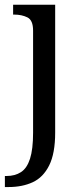

<svg xmlns="http://www.w3.org/2000/svg" viewBox="-32 -543 345 798"><path d="M-11.7 234.4V188.5H-4.9Q30.3 188.5 55.2 172.4Q80.1 156.2 92.8 116.7Q105.5 77.1 105.5 8.8V-416Q105.5 -459 82 -470.7Q58.6 -482.4 26.4 -482.4H22.5V-523.4H197.3V7.8Q197.3 94.7 172.4 144.5Q147.5 194.3 104 214.4Q60.5 234.4 3.9 234.4Z"/></svg>

Font: Noto Serif Todhri
Style: Regular
Weight: 400
Designer: Mikhail Merkuryev
Version: Version 1.000; ttfautohint (v1.8.4.7-5d5b)